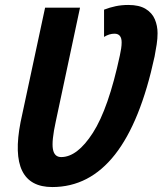

<svg xmlns="http://www.w3.org/2000/svg" viewBox="-20 -745 664 775"><path d="M191 10Q12 10 63 -252L162 -714H303L205 -254Q188 -176 193.5 -143.5Q199 -111 227 -111Q292 -111 355 -209Q418 -307 464 -522Q467 -536 469 -549Q471 -562 471 -574Q471 -609 442 -609Q421 -609 400 -596V-706Q423 -715 447 -720Q471 -725 498 -725Q542 -725 568 -709Q594 -693 605 -667Q616 -641 616 -611Q616 -589 612.5 -566Q609 -543 604 -517Q547 -252 444 -121Q341 10 191 10Z"/></svg>

Font: Noto Sans SemiCondensed
Style: Bold Italic
Weight: 700
Width: 4
Italic angle: -12°
Designer: Monotype Design Team
Foundry: Monotype Imaging Inc.
Version: Version 2.013; ttfautohint (v1.8.4.7-5d5b)